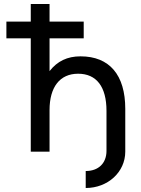

<svg xmlns="http://www.w3.org/2000/svg" viewBox="-20 -759 706 961"><path d="M134 0H228V-208C228 -324 280 -390 371 -390C463 -390 513 -325 513 -204V-4C513 58 473 97 409 97V182C520 182 607 102 607 0V-214C607 -384 528 -477 383 -477C317 -477 267 -453 228 -403V-567H399V-651H228V-739H134V-651H12V-567H134Z"/></svg>

Font: Involve Medium
Style: Regular
Weight: 500
Designer: Stefan Peev
Foundry: Context Ltd.
Version: Version 1.001